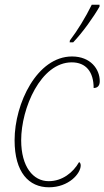

<svg xmlns="http://www.w3.org/2000/svg" viewBox="-20 -786 444 816"><path d="M276 -606H291C332 -649 378 -714 403 -758V-766H370C343 -711 309 -656 277 -614ZM188 10C272 10 323 -48 323 -83C323 -90 320 -96 316 -97C291 -53 245 -16 187 -16C121 -16 70 -77 70 -190C70 -326 153 -521 285 -521C345 -521 378 -481 378 -412C394 -412 404 -421 404 -441C404 -492 365 -546 286 -546C138 -546 42 -347 42 -190C42 -53 103 10 188 10Z"/></svg>

Font: Noto Serif SemiCondensed Thin
Style: Italic
Weight: 100
Width: 4
Italic angle: -12°
Designer: Monotype Design Team
Foundry: Monotype Imaging Inc.
Version: Version 2.013